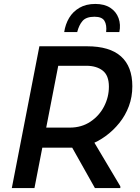

<svg xmlns="http://www.w3.org/2000/svg" viewBox="-20 -955 713 975"><path d="M159 -205 178 -307H334Q394 -307 439 -337Q484 -367 508.5 -414.5Q533 -462 533 -515Q533 -572 501.5 -596.5Q470 -621 418 -621H239L257 -720H422Q537 -720 594.5 -668.5Q652 -617 652 -517Q652 -463 634.5 -416Q617 -369 586 -330.5Q555 -292 516.5 -264Q478 -236 436 -220.5Q394 -205 353 -205ZM40 0 180 -720H295L155 0ZM462 0 331 -233 434 -273 591 -9V0ZM464 -935Q510 -935 540 -915.5Q570 -896 582 -863Q594 -830 586 -792H519Q523 -828 510.5 -849Q498 -870 460 -870Q418 -870 399.5 -849Q381 -828 372 -792H306Q312 -832 331 -864Q350 -896 383.5 -915.5Q417 -935 464 -935Z"/></svg>

Font: Kufam Medium
Style: Italic
Weight: 500
Italic angle: -11°
Designer: Artur Schmal
Foundry: Original Type
Version: Version 1.301; ttfautohint (v1.8.3)